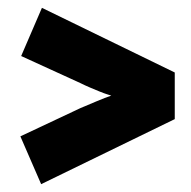

<svg xmlns="http://www.w3.org/2000/svg" viewBox="-20 -545 488 490"><path d="M32 -197 185 -269Q204 -277 226.5 -286.5Q249 -296 264 -301Q261 -302 253 -304.5Q245 -307 234 -311.5Q223 -316 210 -321.5Q197 -327 185 -333L34 -402L87 -525L426 -360V-241L85 -75Z"/></svg>

Font: Amaranth
Style: Bold
Weight: 700
Designer: Gesine Todt
Foundry: Gesine Todt
Version: Version 1.001